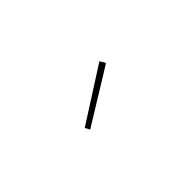

<svg xmlns="http://www.w3.org/2000/svg" viewBox="-10 -991 620 620"><g transform="rotate(45 300.0 -680.5)"><path d="M347 -582 228 -768 247 -779 264 -752 363 -591Z"/></g></svg>

Font: Iosevka Curly ThExObl
Style: Regular
Weight: 100
Width: 7
Italic angle: -9°
Monospace: yes
Designer: Belleve Invis
Foundry: Belleve Invis
Version: Version 11.1.0; ttfautohint (v1.8.3)